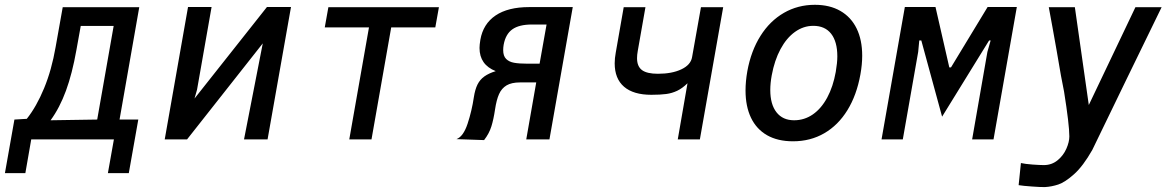

<svg xmlns="http://www.w3.org/2000/svg" viewBox="-48 -580 4868 799"><path d="M12 -82.5 63.5 -85.5Q104 -136.5 135.5 -212.8Q167 -289 183.5 -384.5L213 -550H531.5L449.5 -82.5H527.5L488 140.5H401L426 0H82L57.5 140.5H-27.5ZM356.5 -82.5 425 -472H288L270 -372Q252.5 -273.5 226.5 -202.5Q200.5 -131.5 162.5 -79.5Z M734.5 -551H832.5L772 -207L761.5 -170L1063 -551H1163L1065.5 0H967.5L1045.5 -399.5L730.5 0H637.5Z M1487.5 -466H1303.5L1318.5 -550H1778.5L1763.5 -466H1580L1498 0H1405.5Z M1924 -176Q1929 -208 1939.2 -228.5Q1949.5 -249 1967.8 -262Q1986 -275 2015 -284Q1947.5 -310.5 1947.5 -380.5Q1947.5 -393.5 1951 -414.5Q1962.5 -480.5 2014.2 -515.5Q2066 -550.5 2154 -550.5H2335.5L2238.5 0H2142L2183.5 -237H2116Q2081 -237 2060.2 -224.8Q2039.5 -212.5 2028.8 -188.5Q2018 -164.5 2012 -124Q2006 -83.5 1996.8 -53.8Q1987.5 -24 1966.5 3L1851.5 -1Q1880 -11.5 1897.8 -65Q1915.5 -118.5 1924 -176ZM2197.5 -315 2226.5 -478H2165.5Q2112.5 -478 2084.2 -458Q2056 -438 2048 -394Q2046 -382.5 2046 -371.5Q2046 -347 2058.2 -334.8Q2070.5 -322.5 2091.5 -318.8Q2112.5 -315 2146 -315Z M2813 -233.5Q2791.5 -212.5 2770 -202.2Q2748.5 -192 2724.5 -188.8Q2700.5 -185.5 2662.5 -185.5Q2588 -185.5 2549 -219Q2510 -252.5 2510 -316.5Q2510 -337.5 2514.5 -361.5L2547.5 -550H2638L2606 -368Q2603 -351.5 2603 -338Q2603 -303.5 2623.8 -288.2Q2644.5 -273 2690 -273Q2748.5 -273 2787.5 -291.5Q2826.5 -310 2832 -342L2869 -550H2961.5L2864.5 0H2772.5Z M3054.5 -203.5Q3054.5 -241.5 3062 -284Q3077.5 -368.5 3116.8 -430.8Q3156 -493 3214.2 -526.5Q3272.5 -560 3343 -560Q3405 -560 3449.2 -534.5Q3493.5 -509 3516.8 -461.5Q3540 -414 3540 -348Q3540 -311.5 3532.5 -270Q3517 -184 3478.5 -121.5Q3440 -59 3382.2 -25.5Q3324.5 8 3252 8Q3188.5 8 3144.2 -17.2Q3100 -42.5 3077.2 -90Q3054.5 -137.5 3054.5 -203.5ZM3430 -281Q3436.5 -319 3436.5 -345.5Q3436.5 -406.5 3410.8 -439.5Q3385 -472.5 3336.5 -472.5Q3295.5 -472.5 3260.2 -447.2Q3225 -422 3200 -375.5Q3175 -329 3163.5 -266.5Q3157.5 -233.5 3157.5 -205.5Q3157.5 -145.5 3183.5 -112.5Q3209.5 -79.5 3256.5 -79.5Q3299.5 -79.5 3334.8 -104Q3370 -128.5 3394.5 -174Q3419 -219.5 3430 -281Z M3717.5 -551H3845L3902.5 -299.5H3909.5L4062 -551H4183.5L4086.5 0H3997.5L4061 -364L4074.5 -411.5H4068L3872.5 -94.5L3786 -411.5H3777.5L3773 -364L3709 0H3620.5Z M4296 107Q4328.5 107 4352.8 87.2Q4377 67.5 4389.5 39.2Q4402 11 4402 -12.5Q4402 -61 4380 -199Q4369.5 -247.5 4349 -370.5Q4340.5 -418.5 4332.2 -464.5Q4324 -510.5 4316.5 -550H4425L4483 -143L4677 -550H4786Q4733 -441.5 4638.2 -246.5Q4543.5 -51.5 4497.5 44Q4459.5 111 4421.8 144.8Q4384 178.5 4356 187.8Q4328 197 4300.5 198.5Q4285.5 199 4247 196.2Q4208.5 193.5 4191 190.5L4200.5 98.5Q4218 102.5 4249.2 104.8Q4280.5 107 4296 107Z"/></svg>

Font: JuliaMono Medium
Style: Italic
Weight: 500
Italic angle: -9°
Monospace: yes
Designer: cormullion
Foundry: corm
Version: Version 0.054; ttfautohint (v1.8.4)